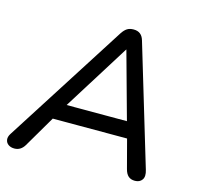

<svg xmlns="http://www.w3.org/2000/svg" viewBox="-101 -785 935 901"><g transform="rotate(15 367.0 -334.5)"><path d="M8 -53.3 385.1 -644.1Q396.6 -661.5 409 -669.4Q421.5 -677.3 440.5 -677.3Q460.2 -677.3 472.6 -667.6Q485 -658 490.7 -638.7L665.7 -55.9Q675.1 -25.4 663.7 -9.1Q652.3 7.3 628.8 7.3Q608.9 7.3 596.9 -3.4Q584.8 -14.1 579.1 -36.7L537.2 -195.2L571.3 -175H149L192.3 -193.3L92.1 -22.5Q74.3 7.3 43.4 7.3Q26 7.3 14.2 -1Q2.5 -9.3 0.2 -23.3Q-2 -37.4 8 -53.3ZM217.6 -236.8 195.2 -253.4H550.2L525.8 -235.5L431.4 -577.3H430.6Z"/></g></svg>

Font: SN Pro Thin
Style: Italic
Weight: 200
Italic angle: -9°
Designer: Tobias Whetton
Foundry: Supernotes
Version: Version 1.003;Glyphs 3.3 (3324)